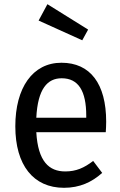

<svg xmlns="http://www.w3.org/2000/svg" viewBox="-20 -881 574 915"><path d="M206 -861 164 -783 372 -689 400 -740ZM486 -301C486 -482 410 -582 273 -582C135 -582 53 -462 53 -279C53 -94 139 14 285 14C360 14 418 -13 467 -57L424 -114C381 -81 343 -64 291 -64C214 -64 161 -111 153 -251H484C485 -265 486 -283 486 -301ZM391 -320H153C160 -458 206 -508 274 -508C354 -508 391 -447 391 -330Z"/></svg>

Font: Glow Sans SC Condensed Medium
Style: Regular
Weight: 600
Width: 3
Designer: Ryoko NISHIZUKA (kana, bopomofo & ideographs); Paul D. Hunt (Latin, Greek & Cyrillic); Sandoll Communications, Soo-young
Version: Version 0.93